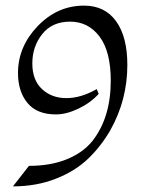

<svg xmlns="http://www.w3.org/2000/svg" viewBox="-20 -546 535 683"><path d="M279 -526Q353 -526 393 -470.5Q433 -415 433 -315Q433 -190 372 -82Q339 -25 293 19Q247 63 178 90Q109 117 26 117L83 44Q161 44 219 20Q277 -4 310 -46Q374 -129 374 -259Q374 -363 334 -416Q294 -469 229.5 -469Q165 -469 130 -424.5Q95 -380 95 -320.5Q95 -261 129.5 -229Q164 -197 216 -197Q268 -197 324 -229L331 -212Q302 -180 259 -159.5Q216 -139 179 -139Q111 -139 77.5 -180Q44 -221 44 -286Q44 -380 114 -453Q184 -526 279 -526Z"/></svg>

Font: Felipa
Style: Regular
Weight: 400
Designer: Javier Alcaraz
Foundry: Fontstage
Version: Version 1.001